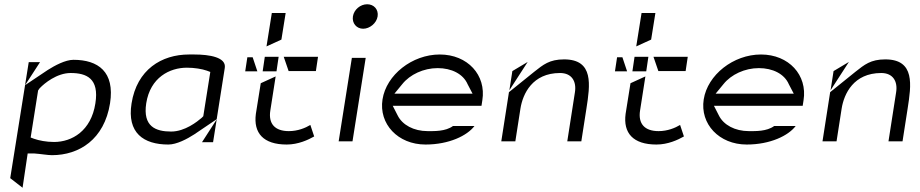

<svg xmlns="http://www.w3.org/2000/svg" viewBox="-20 -693 4320 902"><path d="M28 144 86 189 110 28H140H141C171 30 204 36 224 36C352 36 470 -38 497 -208C520 -356 441 -412 325 -412C287 -412 237 -385 204 -364L98 -293L168 -401H115ZM124 -47 159 -268 166 -278 168 -280C188 -301 247 -350 312 -350C386 -350 447 -325 428 -207C408 -78 318 -26 234 -26C197 -26 163 -33 140 -41Z M598 -207C576 -69 654 -14 771 -14C810 -14 859 -40 893 -62L998 -133L1036 -374C1044 -424 964 -437 893 -437H868C739 -437 623 -366 598 -207ZM667 -208C686 -329 777 -375 858 -375C894 -375 929 -369 952 -361L968 -355L935 -147L927 -139C907 -122 849 -75 784 -75C712 -75 650 -98 667 -208ZM929 -25H981L998 -132ZM998 -132V-133Z M1132 -358H1189L1167 -424H1142ZM1182 -158C1170 -68 1217 -14 1327 -14C1381 -14 1428 -36 1456 -52L1438 -106C1415 -92 1379 -77 1337 -77C1272 -77 1240 -111 1250 -174L1275 -334L1205 -302ZM1214 -358H1279L1289 -426H1224ZM1232 -475 1302 -507 1322 -632H1257ZM1313 -426 1336 -359H1464L1474 -426Z M1638 -616C1633 -584 1655 -558 1686 -558C1717 -558 1749 -584 1754 -616C1759 -648 1737 -673 1705 -673C1673 -673 1643 -648 1638 -616ZM1571 -29H1636L1698 -421H1633Z M1777 -226C1759 -111 1849 -14 1979 -14C2090 -14 2175 -56 2209 -101H2108C2073 -75 2019 -77 1989 -77C1924 -77 1870 -106 1848 -151L1825 -196H2242L2246 -222C2265 -340 2177 -437 2046 -437C1916 -437 1795 -341 1777 -226ZM1833 -253 1870 -298C1906 -343 1970 -373 2036 -373C2101 -373 2156 -346 2177 -297L2200 -253Z M2335 -29H2401L2425 -183C2436 -252 2481 -350 2611 -350C2666 -350 2689 -311 2681 -260L2645 -29H2711L2735 -183C2752 -293 2771 -414 2630 -414C2561 -414 2532 -389 2490 -356L2371 -260ZM2373 -269 2459 -402 2387 -359Z M2869 -358H2926L2904 -424H2879ZM2919 -158C2907 -68 2954 -14 3064 -14C3118 -14 3165 -36 3193 -52L3175 -106C3152 -92 3116 -77 3074 -77C3009 -77 2977 -111 2987 -174L3012 -334L2942 -302ZM2951 -358H3016L3026 -426H2961ZM2969 -475 3039 -507 3059 -632H2994ZM3050 -426 3073 -359H3201L3211 -426Z M3286 -226C3268 -111 3358 -14 3488 -14C3599 -14 3684 -56 3718 -101H3617C3582 -75 3528 -77 3498 -77C3433 -77 3379 -106 3357 -151L3334 -196H3751L3755 -222C3774 -340 3686 -437 3555 -437C3425 -437 3304 -341 3286 -226ZM3342 -253 3379 -298C3415 -343 3479 -373 3545 -373C3610 -373 3665 -346 3686 -297L3709 -253Z M3844 -29H3910L3934 -183C3945 -252 3990 -350 4120 -350C4175 -350 4198 -311 4190 -260L4154 -29H4220L4244 -183C4261 -293 4280 -414 4139 -414C4070 -414 4041 -389 3999 -356L3880 -260ZM3882 -269 3968 -402 3896 -359Z"/></svg>

Font: Charger Static
Style: Obl
Weight: 1000
Designer: Jasper
Foundry: KineticPlasma Fonts/Cannot Into Space Fonts
Version: Version 1.1